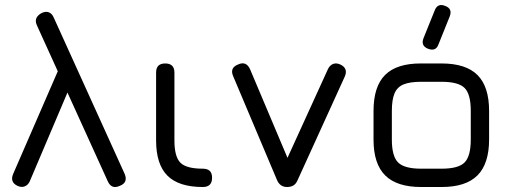

<svg xmlns="http://www.w3.org/2000/svg" viewBox="-20 -750 2062 770"><path d="M127.5 -649.5Q120.5 -665.5 126.2 -677.8Q132 -690 147.5 -698Q163.5 -705.5 176.2 -700.5Q189 -695.5 196 -678.5L480 -52.5Q494.5 -17.5 460 -4.5Q427 10.5 412 -23.5ZM262.5 -407 99 -22Q92 -7.5 79 -2.5Q66 2.5 50.5 -4.5Q18.5 -19.5 33 -53L227.5 -500.5Z M793.5 0Q697 0 651.5 -45.5Q606 -91 606 -187V-459Q606 -495.5 642.5 -495.5Q679.5 -495.5 679.5 -459V-187Q679.5 -121 703.8 -97.2Q728 -73.5 793.5 -73.5Q811.5 -73.5 821 -64.8Q830.5 -56 830.5 -37Q830.5 0 793.5 0Z M1173.5 -27.5Q1167.5 -13 1157 -6.5Q1146.5 0 1131 0Q1102.5 0 1090.5 -29L915.5 -443.5Q900 -478 935 -491.5Q967.5 -506.5 983 -472L1150.5 -75.5H1114L1295.5 -473.5Q1303 -488.5 1315.8 -493.5Q1328.5 -498.5 1344.5 -491.5Q1377.5 -476 1362.5 -442.5Z M1696.5 -554.5Q1666.5 -566.5 1678.5 -597L1723.5 -708.5Q1735.5 -739 1766 -726Q1795.5 -715 1783.5 -684L1738.5 -572Q1728 -542.5 1696.5 -554.5ZM1669 0Q1571.5 0 1524.8 -46.5Q1478 -93 1478 -190V-305Q1478 -403.5 1524.8 -449.8Q1571.5 -496 1669 -495.5H1751Q1848.5 -495.5 1895 -449Q1941.5 -402.5 1941.5 -305V-191Q1941.5 -93.5 1895 -46.8Q1848.5 0 1751 0ZM1551.5 -190Q1551.5 -123.5 1576.5 -98.5Q1601.5 -73.5 1669 -73.5H1751Q1818.5 -73.5 1843.2 -98.5Q1868 -123.5 1868 -191V-305Q1868 -372.5 1843.2 -397.2Q1818.5 -422 1751 -422H1669Q1624 -422 1598.5 -411.5Q1573 -401 1562.2 -375.5Q1551.5 -350 1551.5 -305Z"/></svg>

Font: Jura Light SemiBold
Style: Regular
Weight: 600
Version: Version 5.106